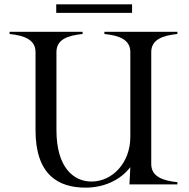

<svg xmlns="http://www.w3.org/2000/svg" viewBox="-20 -846 865 881"><path d="M794 -690V-700H459V-690C528 -683 578 -664 578 -607V-218C578 -98 495 -13 400 -13C317 -13 239 -78 239 -249V-607C239 -665 290 -683 359 -690V-700H24V-690C92 -683 143 -664 143 -607V-249C143 -46 245 15 373 15C456 15 532 -19 578 -79L574 0H794V-10C725 -17 674 -37 674 -93V-607C674 -664 725 -683 794 -690ZM238 -826V-787H586V-826Z"/></svg>

Font: Sprat
Style: Regular
Weight: 400
Designer: Ethan Nakache
Foundry: Collletttivo
Version: Version 2.000;Glyphs 3.2 (3217)